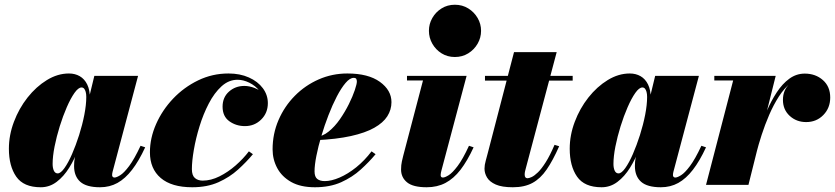

<svg xmlns="http://www.w3.org/2000/svg" viewBox="-20 -780 3522 810"><path d="M152 10Q79.5 10 48.5 -34.8Q17.5 -79.5 17.5 -152.5Q17.5 -210 38.8 -266.2Q60 -322.5 96.2 -368.5Q132.5 -414.5 177.8 -442.2Q223 -470 271 -470Q296.5 -470 316.5 -458.5Q336.5 -447 348 -423.5Q359.5 -400 359.5 -363.5Q359.5 -348 354.5 -314.5Q349.5 -281 338.8 -238.8Q328 -196.5 311.5 -153Q295 -109.5 272 -72.5Q249 -35.5 219 -12.8Q189 10 152 10ZM223.5 -48.5Q236 -48.5 252 -71Q268 -93.5 284 -130.2Q300 -167 313.8 -210.2Q327.5 -253.5 335.8 -295.8Q344 -338 344 -371Q344 -383.5 341.5 -392.5Q339 -401.5 334.8 -406.2Q330.5 -411 324 -411Q310.5 -411 294.2 -388Q278 -365 261.8 -327.8Q245.5 -290.5 232 -247Q218.5 -203.5 210.2 -161.8Q202 -120 202 -88.5Q202 -71.5 207.2 -60Q212.5 -48.5 223.5 -48.5ZM402 10Q344.5 10 318.5 -13.2Q292.5 -36.5 292.5 -79.5Q292.5 -90 293.2 -97.5Q294 -105 295 -110L311 -184L337 -265.5L350.5 -346.5L378 -460H562.5L455 -55.5Q453 -48 453 -41Q453 -37 455.5 -34Q458 -31 463 -31Q471.5 -31 487.2 -40.8Q503 -50.5 524.8 -79.5Q546.5 -108.5 573 -165L592.5 -158.5Q566 -101 537.2 -63.8Q508.5 -26.5 475.5 -8.2Q442.5 10 402 10Z M791 10Q704 10 658.2 -29Q612.5 -68 612.5 -137.5Q612.5 -197.5 638.5 -256.5Q664.5 -315.5 710.2 -363.8Q756 -412 816 -441Q876 -470 944 -470Q992.5 -470 1030 -453.2Q1067.5 -436.5 1088.8 -408Q1110 -379.5 1110 -345Q1110 -303.5 1082 -275.8Q1054 -248 1013.5 -248Q976 -248 947.5 -268.5Q919 -289 919 -330Q919 -369.5 946 -393.5Q973 -417.5 1011 -417.5Q1031.5 -417.5 1054.2 -408.8Q1077 -400 1093 -383.8Q1109 -367.5 1109 -345H1092.5Q1092.5 -374 1075 -396.2Q1057.5 -418.5 1032 -431Q1006.5 -443.5 982 -443.5Q945 -443.5 914.5 -415.8Q884 -388 860.8 -343.2Q837.5 -298.5 821.8 -247.2Q806 -196 797.8 -148Q789.5 -100 789.5 -66.5Q789.5 -40 802.2 -29Q815 -18 835 -18Q870 -18 906 -36Q942 -54 974.2 -82.2Q1006.5 -110.5 1030 -141.5L1047 -129.5Q1020 -97 984.5 -64.8Q949 -32.5 901.5 -11.2Q854 10 791 10Z M1308.5 10Q1248 10 1208.5 -12.2Q1169 -34.5 1149.5 -71Q1130 -107.5 1130 -150Q1130 -215.5 1155 -273.5Q1180 -331.5 1223.8 -375.8Q1267.5 -420 1324.5 -445Q1381.5 -470 1445.5 -470Q1533.5 -470 1582.5 -434.8Q1631.5 -399.5 1631.5 -349Q1631.5 -317 1614 -289.5Q1596.5 -262 1558.8 -240.8Q1521 -219.5 1460.2 -206Q1399.5 -192.5 1312.5 -188.5V-202.5Q1340.5 -204 1366.5 -225Q1392.5 -246 1414 -277Q1435.5 -308 1451.8 -340.8Q1468 -373.5 1476.8 -399.8Q1485.5 -426 1485.5 -436Q1485.5 -443 1483 -447.2Q1480.5 -451.5 1472 -451.5Q1456 -451.5 1437.8 -430Q1419.5 -408.5 1401 -373Q1382.5 -337.5 1365.8 -294.2Q1349 -251 1335.8 -206.5Q1322.5 -162 1314.8 -122.8Q1307 -83.5 1307 -57Q1307 -34 1318.5 -25Q1330 -16 1350 -16Q1378 -16 1412.8 -31Q1447.5 -46 1482.8 -74.2Q1518 -102.5 1547.5 -141.5L1564.5 -129.5Q1537.5 -97 1502 -64.8Q1466.5 -32.5 1419.2 -11.2Q1372 10 1308.5 10Z M1780 10Q1722.5 10 1697.2 -10.8Q1672 -31.5 1672 -65Q1672 -84 1675.5 -99.2Q1679 -114.5 1681 -122.5L1764.5 -440.5H1697V-460H1948.5L1842 -59.5Q1841 -55.5 1840 -50.8Q1839 -46 1839 -41.5Q1839 -36.5 1841.2 -33.8Q1843.5 -31 1848.5 -31Q1857 -31 1872.8 -40.8Q1888.5 -50.5 1910.5 -79.5Q1932.5 -108.5 1958.5 -165L1978 -158.5Q1951.5 -101 1922.8 -63.8Q1894 -26.5 1859.2 -8.2Q1824.5 10 1780 10ZM1899 -539.5Q1867.5 -539.5 1842.8 -555Q1818 -570.5 1803.8 -595.8Q1789.5 -621 1789.5 -650Q1789.5 -679 1803.8 -704Q1818 -729 1842.8 -744.5Q1867.5 -760 1899 -760Q1930.5 -760 1955.5 -744.5Q1980.5 -729 1995 -704Q2009.5 -679 2009.5 -650Q2009.5 -621 1995 -595.8Q1980.5 -570.5 1955.5 -555Q1930.5 -539.5 1899 -539.5Z M2143.5 10Q2097.5 10 2071.5 -1.5Q2045.5 -13 2034.8 -31Q2024 -49 2024 -68.5Q2024 -84 2029.2 -102Q2034.5 -120 2038 -135L2148.5 -560H2328.5L2198 -69Q2196.5 -63.5 2195 -57Q2193.5 -50.5 2193.5 -43.5Q2193.5 -28 2205.5 -28Q2211.5 -28 2223 -33.2Q2234.5 -38.5 2249.5 -53Q2264.5 -67.5 2282.2 -95.5Q2300 -123.5 2319.5 -169L2339 -163Q2312.5 -103 2286.2 -64.8Q2260 -26.5 2226.2 -8.2Q2192.5 10 2143.5 10ZM2026 -440V-460H2396V-440Z M2518 10Q2445.5 10 2414.5 -34.8Q2383.5 -79.5 2383.5 -152.5Q2383.5 -210 2404.8 -266.2Q2426 -322.5 2462.2 -368.5Q2498.5 -414.5 2543.8 -442.2Q2589 -470 2637 -470Q2662.5 -470 2682.5 -458.5Q2702.5 -447 2714 -423.5Q2725.5 -400 2725.5 -363.5Q2725.5 -348 2720.5 -314.5Q2715.5 -281 2704.8 -238.8Q2694 -196.5 2677.5 -153Q2661 -109.5 2638 -72.5Q2615 -35.5 2585 -12.8Q2555 10 2518 10ZM2589.5 -48.5Q2602 -48.5 2618 -71Q2634 -93.5 2650 -130.2Q2666 -167 2679.8 -210.2Q2693.5 -253.5 2701.8 -295.8Q2710 -338 2710 -371Q2710 -383.5 2707.5 -392.5Q2705 -401.5 2700.8 -406.2Q2696.5 -411 2690 -411Q2676.5 -411 2660.2 -388Q2644 -365 2627.8 -327.8Q2611.5 -290.5 2598 -247Q2584.5 -203.5 2576.2 -161.8Q2568 -120 2568 -88.5Q2568 -71.5 2573.2 -60Q2578.5 -48.5 2589.5 -48.5ZM2768 10Q2710.5 10 2684.5 -13.2Q2658.5 -36.5 2658.5 -79.5Q2658.5 -90 2659.2 -97.5Q2660 -105 2661 -110L2677 -184L2703 -265.5L2716.5 -346.5L2744 -460H2928.5L2821 -55.5Q2819 -48 2819 -41Q2819 -37 2821.5 -34Q2824 -31 2829 -31Q2837.5 -31 2853.2 -40.8Q2869 -50.5 2890.8 -79.5Q2912.5 -108.5 2939 -165L2958.5 -158.5Q2932 -101 2903.2 -63.8Q2874.5 -26.5 2841.5 -8.2Q2808.5 10 2768 10Z M2958.5 0 3073 -440.5H2993.5V-460H3252.5L3137.5 0ZM3159 -133Q3168.5 -173.5 3182 -219.5Q3195.5 -265.5 3214.2 -309.8Q3233 -354 3256.8 -390.2Q3280.5 -426.5 3310 -448Q3339.5 -469.5 3375 -469.5Q3420.5 -469.5 3451.5 -442.2Q3482.5 -415 3482.5 -368.5Q3482.5 -324.5 3453.5 -294.8Q3424.5 -265 3381 -265Q3340 -265 3311.5 -291.2Q3283 -317.5 3283 -358.5Q3283 -401 3311.8 -426.8Q3340.5 -452.5 3382.5 -452.5Q3424.5 -452.5 3453 -431.2Q3481.5 -410 3481.5 -368.5L3462 -369Q3462 -408.5 3437.5 -429.5Q3413 -450.5 3373 -450.5Q3342 -450.5 3315.2 -429.2Q3288.5 -408 3266 -373Q3243.5 -338 3225.2 -295.8Q3207 -253.5 3193.2 -211Q3179.5 -168.5 3170.5 -133Z"/></svg>

Font: Bodoni Moda Black
Style: Italic
Weight: 900
Italic angle: -13°
Version: Version 2.005